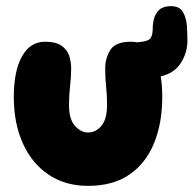

<svg xmlns="http://www.w3.org/2000/svg" viewBox="-20 -606 631 626"><path d="M267 0Q193 0 138.5 -36.5Q84 -73 54.5 -138.5Q25 -204 25 -290Q25 -374 51.5 -422Q78 -470 127 -470Q162 -470 180.5 -457Q199 -444 205.5 -424.5Q212 -405 212 -383Q212 -355 208.5 -326Q205 -297 205 -264Q205 -217 224.5 -195.5Q244 -174 267 -174Q292 -174 310.5 -195.5Q329 -217 329 -264Q329 -297 326 -323Q323 -349 323 -382Q323 -417 340 -443.5Q357 -470 408 -470Q417 -470 425 -468Q449 -469 463.5 -475.5Q478 -482 478 -515Q478 -530 482.5 -546.5Q487 -563 500 -574.5Q513 -586 537 -586Q566 -586 577 -566Q588 -546 589.5 -519.5Q591 -493 591 -473Q591 -434 569.5 -400.5Q548 -367 504 -357Q509 -327 509 -290Q509 -204 482 -138.5Q455 -73 401.5 -36.5Q348 0 267 0Z"/></svg>

Font: Cherry Bomb One
Style: Regular
Weight: 400
Designer: satsuyako
Foundry: satsuyako
Version: Version 4.100; ttfautohint (v1.8.3)